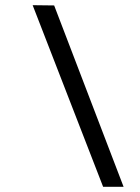

<svg xmlns="http://www.w3.org/2000/svg" viewBox="-20 -721 540 741"><path d="M189 -700 457 0H378L106 -701Z"/></svg>

Font: Jost
Style: Italic
Weight: 400
Italic angle: -5°
Version: Version 3.710